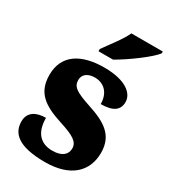

<svg xmlns="http://www.w3.org/2000/svg" viewBox="-190 -859 851 963"><g transform="rotate(30 236.0 -378.0)"><path d="M183 -619V-606H267C333 -643 439 -721 463 -756V-766H281C261 -721 210 -658 183 -619ZM228 10C375 10 449 -63 449 -171C449 -274 380 -313 279 -346C192 -375 167 -392 167 -431C167 -465 196 -483 234 -483C285 -483 325 -448 325 -382C396 -382 428 -406 428 -453C428 -500 378 -550 250 -550C117 -550 29 -497 29 -381C29 -280 86 -237 200 -201C277 -176 313 -157 313 -118C313 -86 291 -58 231 -58C167 -58 122 -95 122 -185C68 -185 24 -164 24 -108C24 -42 70 10 228 10Z"/></g></svg>

Font: Noto Serif Tamil SemiCondensed Black
Style: Italic
Weight: 900
Width: 4
Italic angle: -12°
Designer: Indian Type Foundry, Tom Grace, and the Monotype Design Team
Foundry: Monotype Imaging Inc.
Version: Version 2.003